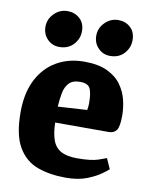

<svg xmlns="http://www.w3.org/2000/svg" viewBox="-83 -781 670 856"><g transform="rotate(10 252.0 -353.5)"><path d="M274 13Q201 13 145 -7.5Q89 -28 57 -83Q25 -138 25 -240Q25 -327 56 -387.5Q87 -448 141.5 -479.5Q196 -511 266 -511Q330 -511 371 -491.5Q412 -472 434.5 -440.5Q457 -409 465.5 -373Q474 -337 474 -303Q474 -252 462 -236.5Q450 -221 428 -221H185Q186 -174 197 -142.5Q208 -111 235 -96Q262 -81 308 -81Q372 -81 404 -92Q436 -103 440 -105L461 -58Q457 -54 433.5 -36.5Q410 -19 370 -3Q330 13 274 13ZM184 -293 316 -301Q319 -319 319 -331Q319 -378 309 -398.5Q299 -419 263 -419Q230 -419 213.5 -401.5Q197 -384 191.5 -355.5Q186 -327 184 -293ZM374 -556Q342 -556 320 -578.5Q298 -601 298 -635Q298 -669 323.5 -694.5Q349 -720 384 -720Q416 -720 438.5 -699.5Q461 -679 461 -642Q461 -608 437.5 -582Q414 -556 374 -556ZM144 -556Q112 -556 90 -578.5Q68 -601 68 -635Q68 -669 93.5 -694.5Q119 -720 154 -720Q186 -720 209 -699.5Q232 -679 232 -642Q232 -608 208 -582Q184 -556 144 -556Z"/></g></svg>

Font: Faustina Light ExtraBold
Style: Regular
Weight: 800
Version: Version 1.200